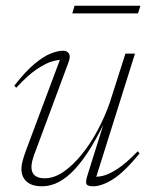

<svg xmlns="http://www.w3.org/2000/svg" viewBox="-20 -642 520 672"><path d="M287.5 -33 351.5 -237 360 -243Q329.5 -178 300.8 -130.2Q272 -82.5 243.5 -51.5Q215 -20.5 186.2 -5.2Q157.5 10 127 10Q92 10 73.5 -6.2Q55 -22.5 55 -51Q55 -63 58.8 -77.8Q62.5 -92.5 71.5 -117L194.5 -445.5L206.5 -431.5Q190.5 -434.5 166.2 -428.2Q142 -422 109.8 -400.5Q77.5 -379 37 -335L30 -342Q68.5 -391.5 100.2 -418Q132 -444.5 157.2 -454.5Q182.5 -464.5 200.5 -464.5Q215 -464.5 221.2 -454.5Q227.5 -444.5 220 -424.5L106 -117.5Q97 -95 93.5 -81.2Q90 -67.5 90 -58Q90 -37 102.2 -27.5Q114.5 -18 136 -18Q169.5 -18 202.5 -40.8Q235.5 -63.5 266.2 -101.5Q297 -139.5 322.2 -187Q347.5 -234.5 364.5 -283.5L419 -454.5H452.5L312.5 -9L300 -24Q316.5 -21.5 338.5 -26.2Q360.5 -31 391 -50.8Q421.5 -70.5 462 -112.5L468.5 -105Q416 -40.5 376.2 -15.2Q336.5 10 306.5 10Q285.5 10 282.2 1.5Q279 -7 287.5 -33ZM233 -595 241 -622H471.5L463 -595Z"/></svg>

Font: Newsreader 36pt ExtraLight
Style: Italic
Weight: 250
Italic angle: -17°
Designer: Hugues Gentile
Foundry: Production Type
Version: Version 1.003